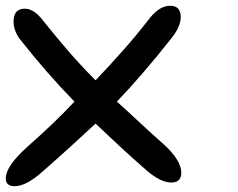

<svg xmlns="http://www.w3.org/2000/svg" viewBox="-20 -702 826 665"><path d="M384.8 -350.1Q419.9 -318.8 461.9 -279.5Q503.9 -240.2 555.2 -194.8Q607.9 -143.1 607.9 -104Q607.9 -69.8 573.2 -69.8Q537.1 -69.8 488.8 -110.8Q441.9 -151.9 397.9 -192.4Q354 -232.9 311 -273.9Q272 -237.8 227.1 -196.8Q182.1 -155.8 130.9 -110.8Q71.8 -57.1 30.8 -57.1Q0 -57.1 0 -84Q0 -127 76.2 -194.8Q125 -237.8 165 -276.4Q205.1 -314.9 237.8 -350.1Q141.1 -449.2 46.9 -568.8Q26.9 -598.1 26.9 -627Q26.9 -671.9 65.9 -671.9Q98.1 -671.9 128.9 -630.9Q168 -582 212.9 -529.5Q257.8 -477.1 311 -423.8Q359.9 -475.1 405.5 -526.6Q451.2 -578.1 492.2 -630.9Q529.8 -682.1 568.8 -682.1Q606 -682.1 606 -643.1Q606 -609.9 573.2 -568.8Q473.1 -441.9 384.8 -350.1Z"/></svg>

Font: DimaExpo
Style: Bold
Weight: 700
Width: 6
Designer: R.Balvardi
Foundry: Dima Software Group
Version: Version 1.00;June 11, 2019;FontCreator 11.5.0.2427 64-bit